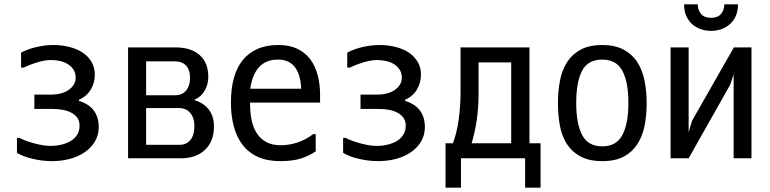

<svg xmlns="http://www.w3.org/2000/svg" viewBox="-20 -744 3540 883"><path d="M434 -160Q434 -123 417 -94Q400 -65 370.5 -44.5Q341 -24 302 -13.5Q263 -3 219 -3Q175 -3 130.5 -13.5Q86 -24 58 -41V-110H70Q84 -102 102.5 -95.5Q121 -89 140 -84Q159 -79 177.5 -76Q196 -73 211 -73Q239 -73 263.5 -79Q288 -85 306.5 -96.5Q325 -108 335.5 -125.5Q346 -143 346 -166Q346 -187 336 -201.5Q326 -216 308.5 -225.5Q291 -235 268.5 -239Q246 -243 222 -243H138V-309H220Q239 -309 258.5 -314Q278 -319 293.5 -329Q309 -339 318.5 -353.5Q328 -368 328 -387Q328 -408 318 -423.5Q308 -439 292 -449Q276 -459 255.5 -463.5Q235 -468 214 -468Q188 -468 152.5 -457.5Q117 -447 89 -433H77V-502Q109 -519 148.5 -528Q188 -537 226 -537Q263 -537 297.5 -528.5Q332 -520 358 -503.5Q384 -487 400 -461Q416 -435 416 -401Q416 -364 398 -333Q380 -302 343 -285V-280Q389 -266 411.5 -235.5Q434 -205 434 -160Z M964 -163Q964 -94 923 -55Q882 -16 811 -16H569V-526H787Q858 -526 898 -491Q938 -456 938 -390Q938 -357 922 -328Q906 -299 875 -286V-283Q918 -270 941 -239Q964 -208 964 -163ZM786 -306Q818 -306 836 -328Q854 -350 854 -385Q854 -423 835.5 -442.5Q817 -462 783 -462H652V-306ZM874 -164Q874 -202 855 -224.5Q836 -247 804 -247H652V-78H806Q838 -78 856 -100.5Q874 -123 874 -164Z M1131 -336H1365V-339Q1358 -470 1258 -470Q1151 -470 1131 -337ZM1261 -537Q1310 -537 1346.5 -520Q1383 -503 1406 -472.5Q1429 -442 1440.5 -400Q1452 -358 1452 -309V-272H1130V-267Q1130 -227 1137 -192.5Q1144 -158 1160.5 -132Q1177 -106 1204 -91Q1231 -76 1272 -76Q1309 -76 1347.5 -88.5Q1386 -101 1420 -127H1432V-48Q1398 -25 1360.5 -14Q1323 -3 1269 -3Q1209 -3 1166 -22.5Q1123 -42 1095.5 -78Q1068 -114 1055 -163.5Q1042 -213 1042 -273Q1042 -334 1055 -383Q1068 -432 1095 -466Q1122 -500 1163 -518.5Q1204 -537 1261 -537Z M1934 -160Q1934 -123 1917 -94Q1900 -65 1870.5 -44.5Q1841 -24 1802 -13.5Q1763 -3 1719 -3Q1675 -3 1630.5 -13.5Q1586 -24 1558 -41V-110H1570Q1584 -102 1602.5 -95.5Q1621 -89 1640 -84Q1659 -79 1677.5 -76Q1696 -73 1711 -73Q1739 -73 1763.5 -79Q1788 -85 1806.5 -96.5Q1825 -108 1835.5 -125.5Q1846 -143 1846 -166Q1846 -187 1836 -201.5Q1826 -216 1808.5 -225.5Q1791 -235 1768.5 -239Q1746 -243 1722 -243H1638V-309H1720Q1739 -309 1758.5 -314Q1778 -319 1793.5 -329Q1809 -339 1818.5 -353.5Q1828 -368 1828 -387Q1828 -408 1818 -423.5Q1808 -439 1792 -449Q1776 -459 1755.5 -463.5Q1735 -468 1714 -468Q1688 -468 1652.5 -457.5Q1617 -447 1589 -433H1577V-502Q1609 -519 1648.5 -528Q1688 -537 1726 -537Q1763 -537 1797.5 -528.5Q1832 -520 1858 -503.5Q1884 -487 1900 -461Q1916 -435 1916 -401Q1916 -364 1898 -333Q1880 -302 1843 -285V-280Q1889 -266 1911.5 -235.5Q1934 -205 1934 -160Z M2098 -320V-526H2415V-85H2466V119H2395V-16H2100V119H2029V-85H2063Q2081 -133 2089.5 -194.5Q2098 -256 2098 -320ZM2331 -85V-457H2181V-318Q2181 -251 2173 -195Q2165 -139 2149 -85Z M2750 -3Q2690 -3 2650.5 -24Q2611 -45 2587.5 -81Q2564 -117 2555 -165.5Q2546 -214 2546 -270Q2546 -326 2555.5 -374.5Q2565 -423 2588.5 -459Q2612 -495 2651 -516Q2690 -537 2750 -537Q2808 -537 2847.5 -516Q2887 -495 2910.5 -459Q2934 -423 2944 -374Q2954 -325 2954 -270Q2954 -215 2944.5 -166.5Q2935 -118 2911.5 -81.5Q2888 -45 2849 -24Q2810 -3 2750 -3ZM2750 -71Q2815 -71 2842.5 -123.5Q2870 -176 2870 -270Q2870 -366 2842.5 -418Q2815 -470 2750 -470Q2684 -470 2657 -418.5Q2630 -367 2630 -270Q2630 -176 2657 -123.5Q2684 -71 2750 -71Z M3147 -136 3163 -189 3355 -526H3436V-16H3354V-402L3338 -354L3147 -16H3064V-526H3147ZM3374 -724Q3374 -694 3364 -671Q3354 -648 3337 -633Q3320 -618 3297.5 -610Q3275 -602 3250 -602Q3225 -602 3202.5 -610Q3180 -618 3163 -633Q3146 -648 3136 -671Q3126 -694 3126 -724H3189Q3189 -698 3204 -680Q3219 -662 3250 -662Q3281 -662 3296 -680Q3311 -698 3311 -724Z"/></svg>

Font: D2Coding ligature
Style: Regular
Weight: 400
Monospace: yes
Designer: Yong-Rak Park; Jeong-Hwan Yoon; Sang-Min Lee;
Foundry: NHN Corporation
Version: Version 1.3.2; Build 20180524